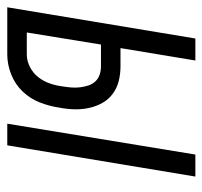

<svg xmlns="http://www.w3.org/2000/svg" viewBox="-36 -536 570 541"><g transform="rotate(90 249.5 -265.0)"><path d="M327 0 414 -530H476L388 0ZM-1 0 87 -530H149L114 -319H166Q187 -319 207 -314Q227 -309 243 -297Q259 -285 268.5 -268Q278 -251 282.5 -231Q287 -211 286.5 -190Q286 -169 282 -148Q278 -120 267.5 -92.5Q257 -65 236.5 -43.5Q216 -22 188 -11Q160 0 132 0ZM70 -55H132Q150 -55 167.5 -64Q185 -73 196.5 -88Q208 -103 214 -121Q220 -139 222 -156Q224 -168 225 -180.5Q226 -193 224.5 -205Q223 -217 219.5 -228Q216 -239 208.5 -247.5Q201 -256 189.5 -260Q178 -264 166 -264H104Z"/></g></svg>

Font: Iosevka Curly Light Oblique
Style: Regular
Weight: 300
Italic angle: -9°
Monospace: yes
Designer: Belleve Invis
Foundry: Belleve Invis
Version: Version 11.1.0; ttfautohint (v1.8.3)